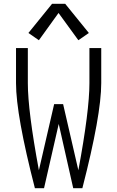

<svg xmlns="http://www.w3.org/2000/svg" viewBox="-20 -987 615 1007"><path d="M163 0Q64 -384 64 -551V-735H126V-551Q126 -406 184 -94L264 -441H311L391 -94Q449 -406 449 -551V-735H511V-551Q511 -384 412 0H364L288 -337L211 0ZM184 -776 129 -814 253 -967H322L446 -814L391 -776L287 -919Z"/></svg>

Font: Jozsika Light
Style: Regular
Weight: 300
Monospace: yes
Designer: Belleve Invis
Foundry: Belleve Invis
Version: 2.1.0